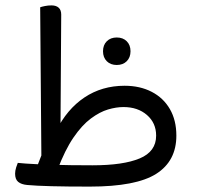

<svg xmlns="http://www.w3.org/2000/svg" viewBox="-20 -692 736 712"><path d="M323 -79Q437 -79 498 -104.5Q559 -130 559 -189Q559 -236 525 -265.5Q491 -295 438 -295Q411 -295 380.5 -286Q350 -277 317 -252.5Q284 -228 252.5 -182Q221 -136 193 -62L118 -76L143 -140L188 -206Q228 -287 293 -330.5Q358 -374 442 -374Q499 -374 542.5 -351.5Q586 -329 610 -287.5Q634 -246 634 -189Q634 -95 559.5 -47.5Q485 0 313 0Q228 0 170.5 -1.5Q113 -3 81 -6Q59 -8 47.5 -17.5Q36 -27 36 -48Q36 -59 40 -71.5Q44 -84 46 -88Q76 -85 100.5 -84Q125 -83 157 -81H175Q207 -80 243 -79.5Q279 -79 323 -79ZM134 -40 129 -665Q134 -667 146 -669.5Q158 -672 171 -672Q188 -672 197.5 -663.5Q207 -655 207 -638L204 -167ZM413 -451Q390 -451 376 -465Q362 -479 362 -502Q362 -525 376 -539Q390 -553 413 -553Q436 -553 450 -539Q464 -525 464 -502Q464 -479 450 -465Q436 -451 413 -451Z"/></svg>

Font: Baloo Bhaijaan 2
Style: Regular
Weight: 400
Designer: Sanskriti Dholi, Noopur Datye and Ek Type
Foundry: Ek Type
Version: Version 1.701